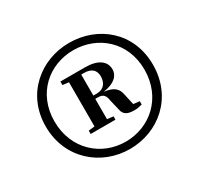

<svg xmlns="http://www.w3.org/2000/svg" viewBox="-105 -924 730 704"><g transform="rotate(-30 260.5 -572.5)"><path d="M70 -574C70 -692 157 -766 260 -766C363 -766 451 -692 451 -574C451 -456 364 -379 260 -379C157 -379 70 -456 70 -574ZM33 -574C33 -436 140 -348 260 -348C382 -348 487 -436 487 -574C487 -712 382 -797 260 -797C141 -797 33 -712 33 -574ZM188 -468H267V-482L241 -485V-571H254C275 -571 283 -559 286 -537L296 -495C300 -471 316 -463 344 -463C358 -463 363 -464 378 -468V-482L352 -485L342 -530C337 -558 322 -573 281 -578C331 -585 350 -609 350 -633C350 -668 321 -690 266 -690H162V-675L188 -672V-485L162 -482V-468ZM241 -674H253C285 -674 300 -658 300 -633C300 -607 287 -585 255 -585H241Z"/></g></svg>

Font: Noto Serif CJK KR
Style: Bold
Weight: 700
Designer: Ryoko NISHIZUKA 西塚涼子 (kana & ideographs); Frank Grießhammer (Latin, Greek & Cyrillic); Wenlong ZHANG 张文龙 (bopomofo); San
Foundry: Adobe
Version: Version 2.001;hotconv 1.1.0;makeotfexe 2.6.0